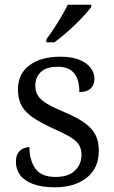

<svg xmlns="http://www.w3.org/2000/svg" viewBox="-20 -786 486 816"><path d="M213 10Q157.3 10 120.3 -4Q83.3 -18 65.5 -42Q47.7 -66 47.7 -97.7Q47.7 -122.7 57 -136.2Q66.3 -149.7 80 -155.3Q93.7 -161 105 -161Q105 -105.7 130 -69.8Q155 -34 216 -34Q270.7 -34 298.5 -61Q326.3 -88 326.3 -127.7Q326.3 -151 316.8 -168.3Q307.3 -185.7 282 -201.5Q256.7 -217.3 210.3 -237.7Q157 -262.3 122.8 -284.7Q88.7 -307 72.5 -335.5Q56.3 -364 56.3 -406Q56.3 -472.3 105.3 -508.7Q154.3 -545 236 -545Q285.7 -545 318.2 -531.5Q350.7 -518 366 -496.5Q381.3 -475 381.3 -451.7Q381.3 -425.3 365.3 -410Q349.3 -394.7 317.3 -394.7Q317.3 -448.7 294.3 -475.5Q271.3 -502.3 225.7 -502.3Q177 -502.3 153.5 -480Q130 -457.7 130 -421.7Q130 -394.7 143.2 -376.5Q156.3 -358.3 184 -342.5Q211.7 -326.7 257.7 -307.7Q308 -286 339.5 -263.7Q371 -241.3 385.5 -213.2Q400 -185 400 -146Q400 -71.3 348.7 -30.7Q297.3 10 213 10ZM177 -619Q192 -638 208.8 -664Q225.7 -690 241.5 -717Q257.3 -744 268 -766H367.7V-756Q358 -743 340 -723Q322 -703 299.2 -681Q276.3 -659 253.3 -639.5Q230.3 -620 211 -606H177Z"/></svg>

Font: Noto Serif Hentaigana ExtraLight
Style: Regular
Weight: 200
Designer: Kazuhiro Yamada
Foundry: nipponia
Version: Version 1.000